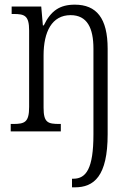

<svg xmlns="http://www.w3.org/2000/svg" viewBox="-20 -564 566 824"><path d="M289 240H301C383 240 442 193 442 12V-355C442 -486 394 -544 301 -544C237 -544 198 -518 168 -455H164L157 -536H30V-504H38C86 -504 105 -497 105 -433V-105C105 -39 86 -32 36 -32H26V0H241V-32H235C185 -32 167 -38 167 -102V-326C167 -428 203 -499 283 -499C354 -499 381 -444 381 -355V13C381 159 350 203 295 203H289Z"/></svg>

Font: Noto Serif Georgian Condensed Light
Style: Regular
Weight: 300
Width: 3
Designer: Monotype Design Team, Akaki Razmadze
Foundry: Google LLC
Version: Version 2.003